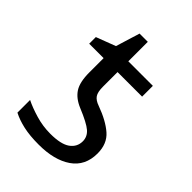

<svg xmlns="http://www.w3.org/2000/svg" viewBox="-197 -753 857 857"><g transform="rotate(45 231.5 -324.5)"><path d="M204 10Q148 10 107.5 1Q67 -8 36 -24V-104Q68 -88 113.5 -74.5Q159 -61 206 -61Q273 -61 303 -82.5Q333 -104 333 -140Q333 -169 310 -189Q287 -209 219 -237Q176 -255 156 -286Q136 -317 136 -378V-468H45V-510L137 -545L172 -659H224V-536H379V-468H224V-376Q224 -342 234.5 -326.5Q245 -311 271 -302Q340 -277 379 -243Q418 -209 418 -148Q418 -70 360 -30Q302 10 204 10Z"/></g></svg>

Font: Noto Sans IKEA
Style: Regular
Weight: 400
Designer: Monotype Design Team
Foundry: Monotype Imaging Inc.
Version: Version 2.001